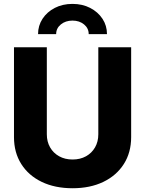

<svg xmlns="http://www.w3.org/2000/svg" viewBox="-20 -975 760 1005"><path d="M359.9 10.3Q267.6 10.3 198.5 -22.9Q129.4 -56.2 91.3 -116.5Q53.2 -176.8 53.2 -257.3V-727.5H225.1V-272Q225.1 -233.4 242.2 -203.6Q259.3 -173.8 289.6 -157Q319.8 -140.1 359.9 -140.1Q399.9 -140.1 430.2 -157Q460.4 -173.8 477.5 -203.6Q494.6 -233.4 494.6 -272V-727.5H666.5V-257.3Q666.5 -176.8 628.2 -116.5Q589.8 -56.2 520.8 -22.9Q451.7 10.3 359.9 10.3ZM359.4 -954.6Q411.1 -954.6 451.9 -933.6Q492.7 -912.6 516.4 -876.7Q540 -840.8 540 -796.4H444.3Q444.3 -827.1 419.9 -847.2Q395.5 -867.2 359.4 -867.2Q323.2 -867.2 298.6 -847.2Q273.9 -827.1 273.9 -796.4H179.2Q179.2 -840.8 202.6 -876.7Q226.1 -912.6 266.8 -933.6Q307.6 -954.6 359.4 -954.6Z"/></svg>

Font: Inter 20pt ExtraBold
Style: Regular
Weight: 800
Version: Version 4.001;git-66647c0bb